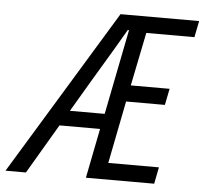

<svg xmlns="http://www.w3.org/2000/svg" viewBox="-111 -707 809 759"><g transform="rotate(5 293.5 -328.0)"><path d="M243 -380 171 -258H309L376 -596H371Q345 -550 243 -380ZM-62 0 337 -656H649L636 -591H445L402 -379H556L543 -314H389L340 -66H541L528 0H257L296 -197H135L19 0Z"/></g></svg>

Font: TypoPRO Source Code Pro
Style: Italic
Weight: 400
Italic angle: -11°
Monospace: yes
Designer: Paul D. Hunt, Teo Tuominen
Foundry: Adobe Systems Incorporated
Version: Version 1.030;PS 1.0;hotconv 1.0.84;makeotf.lib2.5.63406